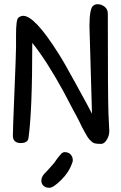

<svg xmlns="http://www.w3.org/2000/svg" viewBox="-20 -682 572 910"><path d="M443 -662Q431 -662 423 -656Q404 -644 404 -558L416 -143Q405 -166 342 -280Q281 -392 258 -427Q145 -607 90 -607Q78 -607 67 -598Q56 -589 56 -517V-460Q56 -428 48 -236Q41 -68 41 -38Q41 -21 51 -12.5Q61 -4 78 -4Q112 -4 115 -28Q133 -154 133 -479Q201 -394 280 -250L331 -153L341 -135Q348 -121 355.5 -107Q363 -93 368 -81L381 -57Q397 -28 402 -23L412 -13Q420 -5 429.5 -2.5Q439 0 459 0Q474 0 486 -19.5Q498 -39 498 -61L494 -144Q491 -227 491 -618Q491 -638 476 -650Q461 -662 443 -662ZM325 77Q325 63 316 51.5Q307 40 288 39Q278 39 271.5 45.5Q265 52 251 70Q237 92 223 106Q215 114 205 126L188 144Q176 159 176 174Q176 189 186 198.5Q196 208 214 208Q233 208 271 170Q308 133 322 90Q325 86 325 77Z"/></svg>

Font: Patrick Hand SC
Style: Regular
Weight: 400
Designer: Patrick Wagesreiter
Foundry: Patrick Wagesreiter
Version: Version 2.001; ttfautohint (v1.8.2)